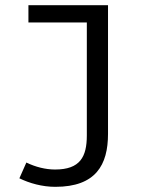

<svg xmlns="http://www.w3.org/2000/svg" viewBox="-20 -506 640 743"><path d="M194 217C351 217 398 132 398 12V-486H90V-419H316V18C316 101 290 150 193 150C156 150 117 140 82 123L55 184C94 203 143 217 194 217Z"/></svg>

Font: Hasklig
Style: Regular
Weight: 400
Monospace: yes
Designer: Paul D. Hunt, Teo Tuominen
Foundry: Adobe Systems Incorporated
Version: Version 2.030;PS 1.0;hotconv 16.6.51;makeotf.lib2.5.65220